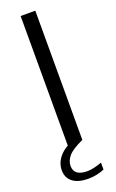

<svg xmlns="http://www.w3.org/2000/svg" viewBox="-180 -783 625 1033"><g transform="rotate(-20 133.0 -266.0)"><path d="M90.5 0V-740H174.5V0ZM135.5 207.5Q76 207.5 45.2 183.2Q14.5 159 14.5 116Q14.5 74.5 44.2 39Q74 3.5 151 -28L174.5 0Q111.5 28.5 89.2 54.8Q67 81 67 110.5Q67 167.5 143 167.5Q177.5 167.5 227 149V189Q182 207.5 135.5 207.5Z"/></g></svg>

Font: Encode Sans SmExp
Style: Regular
Weight: 400
Width: 6
Designer: Multiple Designers
Foundry: Impallari Type
Version: Version 3.002; ttfautohint (v1.8.3) -l 8 -r 50 -G 200 -x 14 